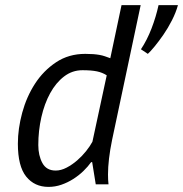

<svg xmlns="http://www.w3.org/2000/svg" viewBox="-20 -720 717 752"><path d="M419 -172Q411 -133 407 -99Q403 -65 403 -36Q403 -25 403.5 -16Q404 -7 405 2H355L341 -85H337Q325 -68 307 -50.5Q289 -33 267 -19Q245 -5 220.5 3.5Q196 12 170 12Q115 12 82.5 -28.5Q50 -69 50 -157Q50 -216 67 -278.5Q84 -341 117 -392Q150 -443 199.5 -476Q249 -509 314 -509Q332 -509 345 -508Q358 -507 369.5 -505Q381 -503 391 -499.5Q401 -496 412 -492L456 -700H531ZM198 -52Q219 -52 241 -63.5Q263 -75 282.5 -92Q302 -109 317.5 -128.5Q333 -148 342 -165L398 -425Q381 -436 359.5 -440.5Q338 -445 303 -445Q263 -445 231 -420.5Q199 -396 176.5 -355Q154 -314 142 -261Q130 -208 130 -152Q130 -111 146 -81.5Q162 -52 198 -52ZM677 -700Q669 -671 653.5 -640.5Q638 -610 620 -584Q602 -558 585.5 -538Q569 -518 559 -509L532 -527Q556 -563 573.5 -608.5Q591 -654 601 -700Z"/></svg>

Font: PT Sans
Style: Italic
Weight: 400
Italic angle: -12°
Designer: A.Korolkova, O.Umpeleva, V.Yefimov
Foundry: ParaType Ltd
Version: Version 2.003W OFL